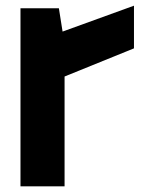

<svg xmlns="http://www.w3.org/2000/svg" viewBox="-20 -519 512 675"><path d="M451 -349 207 -250V136H52V-490H187L200 -408L451 -499Z"/></svg>

Font: Cafe24 Ohsquare
Style: Bold
Weight: 700
Designer: Cafe24 thkim, hmlim, mnelim, nhlee, sslee, sskim, smlim, yjkim, sdjeong, hskwak & 4IRTF
Foundry: Cafe24
Version: Version 1.000